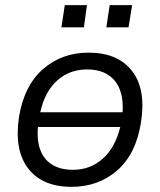

<svg xmlns="http://www.w3.org/2000/svg" viewBox="-20 -715 621 744"><path d="M257 9Q144 9 89 -62.5Q34 -134 54 -264Q74 -384 147 -447.5Q220 -511 323 -511Q437 -511 492 -439.5Q547 -368 526 -239Q507 -118 434 -54.5Q361 9 257 9ZM318 -446Q250 -446 202 -403.5Q154 -361 136 -280H455Q460 -361 423.5 -403.5Q387 -446 318 -446ZM263 -57Q329 -57 377.5 -99.5Q426 -142 446 -223H127Q120 -143 155.5 -100Q191 -57 263 -57ZM392 -609 405 -695H492L478 -609ZM218 -609 231 -695H317L305 -609Z"/></svg>

Font: Mulish
Style: Italic
Weight: 400
Italic angle: -9°
Designer: Vernon Adams
Foundry: Vernon Adams
Version: Version 3.603; ttfautohint (v1.8.3)